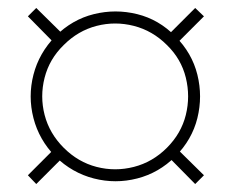

<svg xmlns="http://www.w3.org/2000/svg" viewBox="-20 -594 581 482"><path d="M119 -503Q161 -545 215.5 -558.5Q270 -572 324.5 -558.5Q379 -545 420 -503Q462 -461 475.5 -406.5Q489 -352 475.5 -297.5Q462 -243 420 -201Q379 -160 324.5 -146Q270 -132 215.5 -146Q161 -160 119 -201Q78 -243 64 -297.5Q50 -352 64 -406.5Q78 -461 119 -503ZM140 -481Q104 -446 92 -399Q80 -352 92 -305.5Q104 -259 140 -223Q176 -187 222.5 -175Q269 -163 316 -175Q363 -187 399 -223Q435 -259 446.5 -305.5Q458 -352 446.5 -399Q435 -446 399 -481Q363 -517 316 -529Q269 -541 222.5 -529Q176 -517 140 -481ZM50 -553 71 -574 143 -503 121 -481ZM399 -204 420 -225 492 -154 470 -132ZM71 -132 50 -154 121 -225 143 -204ZM420 -481 399 -503 470 -574 492 -553Z"/></svg>

Font: Cinzel Eorzea
Style: Regular
Weight: 500
Designer: Natanael Gama
Version: Version 2.000